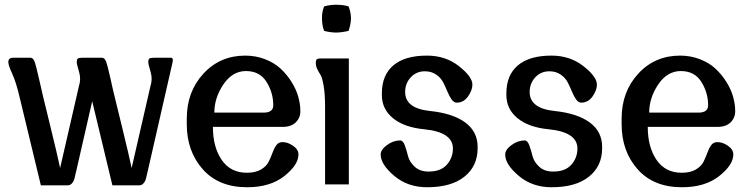

<svg xmlns="http://www.w3.org/2000/svg" viewBox="-20 -776 3151 808"><path d="M699 -533Q711 -533 706 -513L602 -57Q601 -53 599 -45Q597 -37 596.5 -33.5Q596 -30 594 -23.5Q592 -17 590.5 -14Q589 -11 586 -7Q583 -3 580.5 -1Q578 1 574 2.5Q570 4 565 4H453L368 -350L301 -57Q300 -53 298 -45Q296 -37 295.5 -33.5Q295 -30 293 -23.5Q291 -17 289.5 -14Q288 -11 285 -7Q282 -3 279.5 -1Q277 1 273 2.5Q269 4 264 4H152L63 -365Q48 -430 31.5 -465.5Q15 -501 15 -515Q15 -533 36 -533H108Q119 -533 125 -518Q131 -503 145 -441Q154 -399 161 -371Q164 -358 192.5 -242Q221 -126 233 -69L312 -413Q322 -443 312.5 -474.5Q303 -506 303 -514Q303 -526 307.5 -529.5Q312 -533 327 -533H409Q420 -533 426 -518Q432 -503 446 -441Q449 -428 450.5 -420Q452 -412 455.5 -398Q459 -384 462 -371Q465 -358 493.5 -242Q522 -126 534 -69L613 -413Q623 -443 613.5 -474.5Q604 -506 604 -514Q604 -526 608.5 -529.5Q613 -533 628 -533Z M876 -242Q876 -157 913 -103Q950 -49 1019 -49Q1055 -49 1078 -62.5Q1101 -76 1110.5 -95Q1120 -114 1126.5 -132.5Q1133 -151 1142.5 -164.5Q1152 -178 1169 -178Q1191 -178 1213.5 -162.5Q1236 -147 1236 -126Q1236 -82 1176.5 -35Q1117 12 1020 12Q900 12 833 -64Q766 -140 766 -253V-277Q766 -390 836 -466Q906 -542 1012 -542Q1056 -542 1095 -527Q1134 -512 1160.5 -487.5Q1187 -463 1206.5 -432Q1226 -401 1235 -369.5Q1244 -338 1244 -308Q1244 -280 1224.5 -261Q1205 -242 1170 -242ZM882 -302H1089Q1130 -302 1130 -333Q1130 -386 1101.5 -431.5Q1073 -477 1015 -477Q958 -477 920 -420.5Q882 -364 882 -302Z M1395 -639Q1372 -639 1344 -646Q1335 -668 1335 -702Q1335 -727 1344 -749Q1368 -756 1394 -756Q1426 -756 1447 -749Q1457 -723 1457 -700Q1457 -676 1447 -646Q1416 -639 1395 -639ZM1448 -530V0H1348V-326Q1348 -380 1342 -415Q1336 -450 1328.5 -461.5Q1321 -473 1315 -485.5Q1309 -498 1309 -511Q1309 -518 1310.5 -522.5Q1312 -527 1317.5 -528.5Q1323 -530 1324 -530Q1325 -530 1333 -530Z M1886 -151Q1886 -220 1765 -232Q1681 -240 1634 -278.5Q1587 -317 1587 -376V-383Q1587 -460 1635.5 -501Q1684 -542 1777 -542Q1855 -542 1911.5 -497.5Q1968 -453 1968 -420Q1968 -396 1949.5 -370Q1931 -344 1902 -344Q1890 -344 1880.5 -357.5Q1871 -371 1863 -390.5Q1855 -410 1845 -429.5Q1835 -449 1815 -462.5Q1795 -476 1768 -476Q1732 -476 1708.5 -450.5Q1685 -425 1685 -389Q1685 -320 1789 -309Q1886 -299 1938 -260.5Q1990 -222 1990 -158V-152Q1990 -77 1934.5 -32.5Q1879 12 1777 12Q1696 12 1639 -36Q1582 -84 1582 -126Q1582 -146 1608.5 -165.5Q1635 -185 1664 -185Q1676 -185 1683.5 -164.5Q1691 -144 1697 -119.5Q1703 -95 1725 -74.5Q1747 -54 1784 -54Q1835 -54 1860.5 -83Q1886 -112 1886 -151Z M2410 -151Q2410 -220 2289 -232Q2205 -240 2158 -278.5Q2111 -317 2111 -376V-383Q2111 -460 2159.5 -501Q2208 -542 2301 -542Q2379 -542 2435.5 -497.5Q2492 -453 2492 -420Q2492 -396 2473.5 -370Q2455 -344 2426 -344Q2414 -344 2404.5 -357.5Q2395 -371 2387 -390.5Q2379 -410 2369 -429.5Q2359 -449 2339 -462.5Q2319 -476 2292 -476Q2256 -476 2232.5 -450.5Q2209 -425 2209 -389Q2209 -320 2313 -309Q2410 -299 2462 -260.5Q2514 -222 2514 -158V-152Q2514 -77 2458.5 -32.5Q2403 12 2301 12Q2220 12 2163 -36Q2106 -84 2106 -126Q2106 -146 2132.5 -165.5Q2159 -185 2188 -185Q2200 -185 2207.5 -164.5Q2215 -144 2221 -119.5Q2227 -95 2249 -74.5Q2271 -54 2308 -54Q2359 -54 2384.5 -83Q2410 -112 2410 -151Z M2706 -242Q2706 -157 2743 -103Q2780 -49 2849 -49Q2885 -49 2908 -62.5Q2931 -76 2940.5 -95Q2950 -114 2956.5 -132.5Q2963 -151 2972.5 -164.5Q2982 -178 2999 -178Q3021 -178 3043.5 -162.5Q3066 -147 3066 -126Q3066 -82 3006.5 -35Q2947 12 2850 12Q2730 12 2663 -64Q2596 -140 2596 -253V-277Q2596 -390 2666 -466Q2736 -542 2842 -542Q2886 -542 2925 -527Q2964 -512 2990.5 -487.5Q3017 -463 3036.5 -432Q3056 -401 3065 -369.5Q3074 -338 3074 -308Q3074 -280 3054.5 -261Q3035 -242 3000 -242ZM2712 -302H2919Q2960 -302 2960 -333Q2960 -386 2931.5 -431.5Q2903 -477 2845 -477Q2788 -477 2750 -420.5Q2712 -364 2712 -302Z"/></svg>

Font: Coupeur_Texte
Style: Regular
Weight: 400
Designer: Léa Rolland
Version: Version 1.000;PS 001.000;hotconv 1.0.88;makeotf.lib2.5.64775